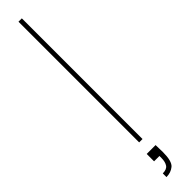

<svg xmlns="http://www.w3.org/2000/svg" viewBox="-325 -672 810 810"><g transform="rotate(-45 80.0 -267.5)"><path d="M70 0V-720H90V0ZM48 185V163Q72 163 81 149.5Q90 136 90 113V101H58V57H111Q111 68 111.5 79.5Q112 91 112 100Q112 154 93.5 169.5Q75 185 48 185Z"/></g></svg>

Font: DM Sans 17pt Thin
Style: Regular
Weight: 250
Version: Version 4.004;gftools[0.9.30]